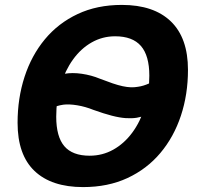

<svg xmlns="http://www.w3.org/2000/svg" viewBox="-20 -746 801 782"><path d="M126.6 -270.6 147.4 -413.2Q179.8 -427.6 204.4 -435.8Q229 -444 242.8 -445.4Q274.2 -451.2 313.2 -445.5Q352.2 -439.8 386.4 -425.6Q416.4 -414 438.9 -406.4Q461.4 -398.8 479.6 -394.9Q497.8 -391 512.8 -390.5Q527.8 -390 542.2 -392.6Q564 -395.6 587.9 -406.4Q611.8 -417.2 634.4 -434.4L613.2 -296.8Q592.4 -284.4 572.5 -276.6Q552.6 -268.8 536.8 -266.4Q516.6 -263.2 491.9 -264.9Q467.2 -266.6 435.4 -274.8Q403.6 -283 360.6 -298.4Q327.4 -311.8 294.3 -317.2Q261.2 -322.6 237.8 -319.6Q210.6 -315.6 181.9 -302.8Q153.2 -290 126.6 -270.6ZM318.4 16Q189.6 16 120.6 -49.7Q51.6 -115.4 51.6 -246Q51.6 -345.8 80 -433.1Q108.4 -520.4 162.8 -586Q217.2 -651.6 296.2 -688.8Q375.2 -726 476.4 -726Q606.2 -726 675.9 -658.8Q745.6 -591.6 745.6 -461.4Q745.6 -361.6 716.8 -274.8Q688 -188 633 -122.7Q578 -57.4 498.8 -20.7Q419.6 16 318.4 16ZM345.2 -111.8Q397.2 -111.8 441.4 -136.5Q485.6 -161.2 518.4 -205.4Q551.2 -249.6 569.7 -309Q588.2 -368.4 588.2 -437.8Q588.2 -519.4 554 -558.8Q519.8 -598.2 448.8 -598.2Q397.4 -598.2 353.5 -573.3Q309.6 -548.4 277.4 -503.7Q245.2 -459 227.1 -399.6Q209 -340.2 209 -270.8Q209 -189.2 242.1 -150.5Q275.2 -111.8 345.2 -111.8Z"/></svg>

Font: Geist
Style: Italic
Weight: 400
Italic angle: -12°
Designer: Basement.studio, Andrés Briganti, Mateo Zaragoza
Foundry: Basement.studio, Vercel, Andrés Briganti, Guido Ferreyra, Mateo Zaragoza
Version: Version 1.500